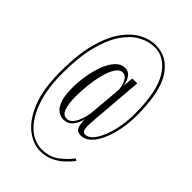

<svg xmlns="http://www.w3.org/2000/svg" viewBox="-217 -789 880 880"><g transform="rotate(45 223.0 -348.5)"><path d="M219.5 11Q174.5 11 130.5 -22.5Q86.5 -56 57.2 -127.8Q28 -199.5 28 -314.5Q28 -425.5 48.8 -501.2Q69.5 -577 103 -622.5Q136.5 -668 175.5 -688Q214.5 -708 251.5 -708Q327.5 -708 373 -639.2Q418.5 -570.5 418.5 -416.5Q418.5 -371.5 410.2 -327.8Q402 -284 386.5 -248.5Q371 -213 349.2 -192Q327.5 -171 300.5 -171Q275.5 -171 268.5 -191Q261.5 -211 261.5 -238Q255 -207.5 237.8 -187Q220.5 -166.5 192 -166.5Q177.5 -166.5 160.5 -176.2Q143.5 -186 131.2 -214.8Q119 -243.5 119 -300Q119 -336 125.5 -376.8Q132 -417.5 145.2 -453.2Q158.5 -489 179 -511.8Q199.5 -534.5 227 -534.5Q246 -534.5 257 -522.5Q268 -510.5 273 -495.2Q278 -480 279 -471.5L283.5 -523.5H315.5L294.5 -266.5Q293.5 -253 293 -242Q292.5 -231 292.5 -222.5Q292.5 -188.5 311 -188.5Q337.5 -188.5 359.2 -221.5Q381 -254.5 393.8 -307Q406.5 -359.5 406.5 -417.5Q406.5 -562 364 -629.8Q321.5 -697.5 256 -697.5Q216.5 -697.5 178.2 -676.8Q140 -656 108.8 -610.5Q77.5 -565 58.8 -491.8Q40 -418.5 40 -313.5Q40 -215 64.2 -145Q88.5 -75 129.2 -37.5Q170 0 219.5 0Q269.5 0 303 -25.2Q336.5 -50.5 359.5 -81L369.5 -74.5Q355 -55.5 334 -35.8Q313 -16 284.5 -2.5Q256 11 219.5 11ZM200.5 -180Q216.5 -180 227.8 -191.8Q239 -203.5 246.2 -220.5Q253.5 -237.5 257.2 -253.2Q261 -269 262 -277L276.5 -443.5Q275.5 -457 270.8 -473Q266 -489 257 -500.5Q248 -512 234 -512Q213.5 -512 199.2 -489.2Q185 -466.5 175.8 -431Q166.5 -395.5 162.2 -356Q158 -316.5 158 -283.5Q158 -236.5 167.5 -208.2Q177 -180 200.5 -180Z"/></g></svg>

Font: Imbue 100pt ExtraLight
Style: Regular
Weight: 200
Designer: Tyler Finck
Foundry: Etcetera Type Company
Version: Version 1.102; ttfautohint (v1.8.3)